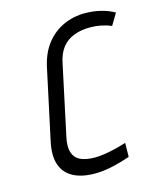

<svg xmlns="http://www.w3.org/2000/svg" viewBox="-109 -790 734 880"><g transform="rotate(-15 258.0 -350.0)"><path d="M483 -622 516 -677Q486 -694 450.5 -702.5Q415 -711 377 -711Q322 -711 274 -689Q226 -667 192 -623Q158 -579 144 -510L74 -184Q60 -119 74.5 -76Q89 -33 129.5 -11Q170 11 232 11Q271 11 313 2Q355 -7 401 -23L402 -89Q380 -82 354.5 -75.5Q329 -69 302 -64.5Q275 -60 252 -60Q209 -60 183 -72.5Q157 -85 148 -113Q139 -141 149 -186L219 -514Q228 -560 250 -588Q272 -616 306 -629Q340 -642 384 -642Q409 -642 434.5 -637Q460 -632 483 -622Z"/></g></svg>

Font: Advent Pro Medium
Style: Italic
Weight: 500
Italic angle: -12°
Version: Version 3.000